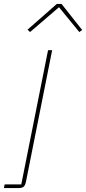

<svg xmlns="http://www.w3.org/2000/svg" viewBox="-92 -763 441 983"><path d="M-72 200 -68 181H17L154 -506H175L41 167Q37 186 29 193Q21 200 0 200ZM62 -599 49 -611 199 -743H223L329 -609L314 -599L210 -726Z"/></svg>

Font: IBM Plex Sans Thin
Style: Italic
Weight: 250
Italic angle: -11.31°
Designer: Mike Abbink, Paul van der Laan, Pieter van Rosmalen
Foundry: Bold Monday
Version: Version 3.201